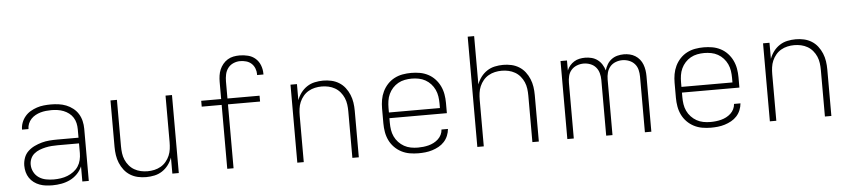

<svg xmlns="http://www.w3.org/2000/svg" viewBox="-44 -1005 5638 1275"><g transform="rotate(-5 2775.0 -367.5)"><path d="M263 8Q241 8 219.5 5.5Q198 3 177.5 -4.5Q157 -12 139.5 -25Q122 -38 110 -56Q98 -74 92.5 -95Q87 -116 87 -138Q87 -164 96 -189.5Q105 -215 124 -233Q143 -251 167 -262.5Q191 -274 216.5 -281Q242 -288 268 -290Q294 -292 320 -292H462V-348Q462 -369 457.5 -389Q453 -409 442 -426.5Q431 -444 414.5 -456.5Q398 -469 379 -476.5Q360 -484 339.5 -487Q319 -490 298 -490Q280 -490 261.5 -488Q243 -486 225.5 -481Q208 -476 191.5 -467Q175 -458 162.5 -444.5Q150 -431 143 -414Q136 -397 136 -378H93Q93 -402 101.5 -424.5Q110 -447 125.5 -465.5Q141 -484 161.5 -496Q182 -508 204.5 -515.5Q227 -523 251 -525.5Q275 -528 298 -528Q324 -528 350 -524.5Q376 -521 400 -511.5Q424 -502 445 -485.5Q466 -469 479.5 -447Q493 -425 499 -399.5Q505 -374 505 -348V0H462V-101Q450 -73 428.5 -51Q407 -29 380 -16Q353 -3 323 2.5Q293 8 263 8ZM275 -30Q298 -30 321.5 -33.5Q345 -37 366.5 -45.5Q388 -54 407 -68Q426 -82 438.5 -101Q451 -120 456.5 -143Q462 -166 462 -189V-254H320Q300 -254 279.5 -252.5Q259 -251 238.5 -246.5Q218 -242 198.5 -234.5Q179 -227 163 -214Q147 -201 138.5 -182Q130 -163 130 -142Q130 -116 142 -92.5Q154 -69 175.5 -54.5Q197 -40 223 -35Q249 -30 275 -30Z M887 8Q859 8 832 2Q805 -4 781.5 -18.5Q758 -33 741 -55Q724 -77 713.5 -102.5Q703 -128 699 -155Q695 -182 695 -210V-520H738V-210Q738 -187 741 -164Q744 -141 753 -120Q762 -99 777 -81Q792 -63 812 -51.5Q832 -40 854.5 -35Q877 -30 900 -30Q923 -30 945.5 -35Q968 -40 988 -51.5Q1008 -63 1023 -81Q1038 -99 1047 -120Q1056 -141 1059 -164Q1062 -187 1062 -210V-520H1105V0H1062V-107Q1052 -80 1035 -57.5Q1018 -35 994.5 -19.5Q971 -4 943 2Q915 8 887 8Z M1428 0V-426H1295V-465H1428V-579Q1428 -600 1431 -621Q1434 -642 1442 -661Q1450 -680 1463.5 -696.5Q1477 -713 1495 -724Q1513 -735 1533.5 -739Q1554 -743 1575 -743Q1603 -743 1631 -736Q1659 -729 1680 -710.5Q1701 -692 1711.5 -665Q1722 -638 1722 -610Q1722 -608 1722 -606.5Q1722 -605 1722 -603H1679Q1679 -604 1679.5 -605.5Q1680 -607 1680 -608Q1680 -628 1672.5 -647.5Q1665 -667 1650 -680.5Q1635 -694 1615 -699.5Q1595 -705 1575 -705Q1552 -705 1530 -695.5Q1508 -686 1494 -667.5Q1480 -649 1475 -625.5Q1470 -602 1470 -579V-465H1684V-426H1470V0Z M1895 0V-520H1938V-413Q1948 -440 1965 -462.5Q1982 -485 2005.5 -500.5Q2029 -516 2057 -522Q2085 -528 2113 -528Q2141 -528 2168 -522Q2195 -516 2218.5 -501.5Q2242 -487 2259 -465Q2276 -443 2286.5 -417.5Q2297 -392 2301 -365Q2305 -338 2305 -310V0H2262V-310Q2262 -333 2259 -356Q2256 -379 2247 -400Q2238 -421 2223 -439Q2208 -457 2188 -468.5Q2168 -480 2145.5 -485Q2123 -490 2100 -490Q2077 -490 2054.5 -485Q2032 -480 2012 -468.5Q1992 -457 1977 -439Q1962 -421 1953 -400Q1944 -379 1941 -356Q1938 -333 1938 -310V0Z M2702 8Q2673 8 2644 3Q2615 -2 2589 -15.5Q2563 -29 2542.5 -50Q2522 -71 2509.5 -97Q2497 -123 2492 -152Q2487 -181 2487 -210V-310Q2487 -339 2492 -367.5Q2497 -396 2509.5 -422Q2522 -448 2542 -469.5Q2562 -491 2588 -504.5Q2614 -518 2642.5 -523Q2671 -528 2700 -528Q2729 -528 2757.5 -523Q2786 -518 2812 -504.5Q2838 -491 2858 -469.5Q2878 -448 2890.5 -422Q2903 -396 2908 -367.5Q2913 -339 2913 -310V-241H2530V-210Q2530 -186 2533.5 -163Q2537 -140 2547 -118.5Q2557 -97 2573.5 -79.5Q2590 -62 2610.5 -50.5Q2631 -39 2654.5 -34.5Q2678 -30 2702 -30Q2720 -30 2738 -32Q2756 -34 2773.5 -38.5Q2791 -43 2807.5 -51.5Q2824 -60 2837.5 -72.5Q2851 -85 2859 -101.5Q2867 -118 2868 -136H2911Q2909 -113 2900 -91Q2891 -69 2875 -51.5Q2859 -34 2838 -22.5Q2817 -11 2794.5 -4Q2772 3 2748.5 5.5Q2725 8 2702 8ZM2530 -279H2870V-310Q2870 -333 2866.5 -356.5Q2863 -380 2853 -401.5Q2843 -423 2827 -440.5Q2811 -458 2790.5 -469.5Q2770 -481 2746.5 -485.5Q2723 -490 2700 -490Q2677 -490 2653.5 -485.5Q2630 -481 2609.5 -469.5Q2589 -458 2573 -440.5Q2557 -423 2547 -401.5Q2537 -380 2533.5 -356.5Q2530 -333 2530 -310Z M3095 0V-735H3138V-413Q3148 -440 3165 -462.5Q3182 -485 3205.5 -500.5Q3229 -516 3257 -522Q3285 -528 3313 -528Q3341 -528 3368 -522Q3395 -516 3418.5 -501.5Q3442 -487 3459 -465Q3476 -443 3486.5 -417.5Q3497 -392 3501 -365Q3505 -338 3505 -310V0H3462V-310Q3462 -333 3459 -356Q3456 -379 3447 -400Q3438 -421 3423 -439Q3408 -457 3388 -468.5Q3368 -480 3345.5 -485Q3323 -490 3300 -490Q3277 -490 3254.5 -485Q3232 -480 3212 -468.5Q3192 -457 3177 -439Q3162 -421 3153 -400Q3144 -379 3141 -356Q3138 -333 3138 -310V0Z M3695 0V-520H3738V-453Q3745 -471 3757.5 -485.5Q3770 -500 3786 -510Q3802 -520 3821 -524Q3840 -528 3859 -528Q3881 -528 3902.5 -522.5Q3924 -517 3941.5 -504Q3959 -491 3971 -472Q3983 -453 3989 -432Q3995 -453 4006.5 -472Q4018 -491 4035.5 -504Q4053 -517 4074.5 -522.5Q4096 -528 4118 -528Q4137 -528 4156.5 -523.5Q4176 -519 4193 -508.5Q4210 -498 4222.5 -482.5Q4235 -467 4242 -448.5Q4249 -430 4252 -410.5Q4255 -391 4255 -371V0H4212V-371Q4212 -394 4206.5 -416.5Q4201 -439 4186 -456Q4171 -473 4149 -481.5Q4127 -490 4104 -490Q4081 -490 4059 -481.5Q4037 -473 4022.5 -456Q4008 -439 4002 -416.5Q3996 -394 3996 -371V0H3954V-371Q3954 -394 3948 -416.5Q3942 -439 3927.5 -456Q3913 -473 3891 -481.5Q3869 -490 3846 -490Q3823 -490 3801 -481.5Q3779 -473 3764 -456Q3749 -439 3743.5 -416.5Q3738 -394 3738 -371V0Z M4652 8Q4623 8 4594 3Q4565 -2 4539 -15.5Q4513 -29 4492.5 -50Q4472 -71 4459.5 -97Q4447 -123 4442 -152Q4437 -181 4437 -210V-310Q4437 -339 4442 -367.5Q4447 -396 4459.5 -422Q4472 -448 4492 -469.5Q4512 -491 4538 -504.5Q4564 -518 4592.5 -523Q4621 -528 4650 -528Q4679 -528 4707.5 -523Q4736 -518 4762 -504.5Q4788 -491 4808 -469.5Q4828 -448 4840.5 -422Q4853 -396 4858 -367.5Q4863 -339 4863 -310V-241H4480V-210Q4480 -186 4483.5 -163Q4487 -140 4497 -118.5Q4507 -97 4523.5 -79.5Q4540 -62 4560.5 -50.5Q4581 -39 4604.5 -34.5Q4628 -30 4652 -30Q4670 -30 4688 -32Q4706 -34 4723.5 -38.5Q4741 -43 4757.5 -51.5Q4774 -60 4787.5 -72.5Q4801 -85 4809 -101.5Q4817 -118 4818 -136H4861Q4859 -113 4850 -91Q4841 -69 4825 -51.5Q4809 -34 4788 -22.5Q4767 -11 4744.5 -4Q4722 3 4698.5 5.5Q4675 8 4652 8ZM4480 -279H4820V-310Q4820 -333 4816.5 -356.5Q4813 -380 4803 -401.5Q4793 -423 4777 -440.5Q4761 -458 4740.5 -469.5Q4720 -481 4696.5 -485.5Q4673 -490 4650 -490Q4627 -490 4603.5 -485.5Q4580 -481 4559.5 -469.5Q4539 -458 4523 -440.5Q4507 -423 4497 -401.5Q4487 -380 4483.5 -356.5Q4480 -333 4480 -310Z M5045 0V-520H5088V-413Q5098 -440 5115 -462.5Q5132 -485 5155.5 -500.5Q5179 -516 5207 -522Q5235 -528 5263 -528Q5291 -528 5318 -522Q5345 -516 5368.5 -501.5Q5392 -487 5409 -465Q5426 -443 5436.5 -417.5Q5447 -392 5451 -365Q5455 -338 5455 -310V0H5412V-310Q5412 -333 5409 -356Q5406 -379 5397 -400Q5388 -421 5373 -439Q5358 -457 5338 -468.5Q5318 -480 5295.5 -485Q5273 -490 5250 -490Q5227 -490 5204.5 -485Q5182 -480 5162 -468.5Q5142 -457 5127 -439Q5112 -421 5103 -400Q5094 -379 5091 -356Q5088 -333 5088 -310V0Z"/></g></svg>

Font: Zed Sans Extralight Extended
Style: Regular
Weight: 200
Width: 7
Designer: Belleve Invis
Foundry: Belleve Invis
Version: Version 1.0.0; ttfautohint (v1.8.4)